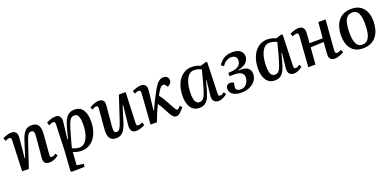

<svg xmlns="http://www.w3.org/2000/svg" viewBox="0 -1404 5124 2511"><g transform="rotate(-20 2562.5 -149.0)"><path d="M596 -36Q584 -26 563 -14Q542 -2 517 6Q492 14 470 14Q382 14 390 -74L416 -366Q420 -414 411 -432Q402 -450 378 -450Q347 -450 331.5 -424.5Q316 -399 296 -339L183 0H90L106 -428Q106 -448 100.5 -457Q95 -466 80 -466Q62 -466 22 -449L7 -491Q18 -497 38 -505Q58 -513 82.5 -519Q107 -525 129 -525Q215 -525 205 -421L179 -152L186 -150L257 -373Q282 -450 315.5 -487.5Q349 -525 411 -525Q479 -525 503 -481Q527 -437 520 -354L498 -87Q496 -64 500.5 -54.5Q505 -45 521 -45Q534 -45 549.5 -51.5Q565 -58 578 -69Z M716 -426Q718 -465 691 -465Q678 -465 659 -458.5Q640 -452 629 -444L614 -486Q636 -499 670.5 -512Q705 -525 742 -525Q785 -525 803.5 -497.5Q822 -470 816 -422L789 -193L797 -191L832 -324Q848 -388 869.5 -432.5Q891 -477 923.5 -501Q956 -525 1007 -525Q1085 -525 1123 -467Q1161 -409 1161 -309Q1161 -212 1129.5 -139Q1098 -66 1042.5 -26Q987 14 914 14Q880 14 848.5 5.5Q817 -3 799 -12L786 169L881 183L876 224L697 227L684 214L703 -60ZM979 -454Q949 -454 929.5 -434.5Q910 -415 891.5 -364.5Q873 -314 847 -220L804 -62Q826 -51 850.5 -43.5Q875 -36 903 -36Q948 -36 981 -71Q1014 -106 1032 -167.5Q1050 -229 1050 -310Q1050 -347 1045 -380Q1040 -413 1024.5 -433.5Q1009 -454 979 -454Z M1214 -477Q1237 -495 1274.5 -510Q1312 -525 1342 -525Q1428 -525 1420 -437L1394 -155Q1390 -105 1396 -83Q1402 -61 1428 -61Q1454 -61 1471 -84.5Q1488 -108 1510 -172L1622 -511H1716L1699 -87Q1698 -65 1703.5 -55.5Q1709 -46 1724 -46Q1736 -46 1751 -51Q1766 -56 1783 -64L1797 -23Q1774 -9 1738.5 2.5Q1703 14 1676 14Q1630 14 1612 -14Q1594 -42 1599 -92L1627 -360L1619 -361L1550 -139Q1525 -62 1490.5 -24Q1456 14 1395 14Q1334 14 1308 -26.5Q1282 -67 1290 -159L1313 -424Q1315 -449 1309.5 -458Q1304 -467 1289 -467Q1276 -467 1260.5 -460.5Q1245 -454 1232 -444Z M1976 -161 1984 -160Q2013 -228 2047.5 -296.5Q2082 -365 2111 -415Q2143 -470 2174 -497.5Q2205 -525 2243 -525Q2279 -525 2296.5 -505Q2314 -485 2314 -462Q2314 -437 2299 -418.5Q2284 -400 2259 -388L2240 -414Q2226 -433 2208 -433Q2183 -433 2157 -397Q2148 -384 2135.5 -364Q2123 -344 2109 -317Q2130 -291 2147.5 -264.5Q2165 -238 2190 -191Q2229 -120 2244.5 -92Q2260 -64 2274 -64Q2284 -64 2296.5 -76Q2309 -88 2320 -100L2345 -71Q2315 -37 2288 -11.5Q2261 14 2231 14Q2212 14 2196 1.5Q2180 -11 2160.5 -43.5Q2141 -76 2110 -136Q2097 -163 2084.5 -183Q2072 -203 2059 -220Q2031 -164 2006.5 -105.5Q1982 -47 1965 0H1877L1907 -429Q1910 -468 1880 -468Q1868 -468 1853.5 -463.5Q1839 -459 1822 -452L1809 -491Q1831 -502 1866 -513.5Q1901 -525 1932 -525Q1977 -525 1994.5 -498Q2012 -471 2006 -420Z M2839 -87Q2839 -64 2844 -54.5Q2849 -45 2865 -45Q2878 -45 2892.5 -52Q2907 -59 2921 -70L2940 -37Q2923 -21 2888.5 -3.5Q2854 14 2820 14Q2777 14 2756 -13Q2735 -40 2741 -90L2763 -294L2756 -295L2727 -188Q2711 -127 2691 -81.5Q2671 -36 2639 -11Q2607 14 2555 14Q2500 14 2465.5 -14.5Q2431 -43 2414 -91.5Q2397 -140 2397 -202Q2397 -296 2427 -369Q2457 -442 2511.5 -483.5Q2566 -525 2638 -525Q2675 -525 2707.5 -516Q2740 -507 2758 -498L2835 -522L2853 -513ZM2581 -57Q2611 -57 2631 -76.5Q2651 -96 2669.5 -147Q2688 -198 2714 -294L2754 -449Q2733 -460 2705 -467.5Q2677 -475 2651 -475Q2607 -475 2575 -440.5Q2543 -406 2526 -344.5Q2509 -283 2508 -202Q2508 -126 2525.5 -91.5Q2543 -57 2581 -57Z M3137 14Q3066 14 3022.5 -15.5Q2979 -45 2979 -95Q2979 -124 2995.5 -140.5Q3012 -157 3038 -157Q3064 -157 3090 -143L3080 -92Q3074 -61 3092 -45Q3110 -29 3148 -29Q3181 -29 3205.5 -47Q3230 -65 3244 -93.5Q3258 -122 3258 -155Q3258 -190 3239.5 -209Q3221 -228 3192 -235Q3163 -242 3133 -242H3063L3064 -287L3119 -292Q3177 -297 3210.5 -325Q3244 -353 3244 -400Q3244 -435 3222 -451.5Q3200 -468 3169 -468Q3135 -468 3100 -448.5Q3065 -429 3042 -389L3006 -414Q3033 -461 3081.5 -493Q3130 -525 3202 -525Q3276 -525 3313 -494.5Q3350 -464 3350 -417Q3350 -378 3329 -349.5Q3308 -321 3274 -303.5Q3240 -286 3201 -279V-271Q3284 -279 3325 -250.5Q3366 -222 3366 -165Q3366 -118 3338.5 -77Q3311 -36 3259.5 -11Q3208 14 3137 14Z M3889 -87Q3889 -64 3894 -54.5Q3899 -45 3915 -45Q3928 -45 3942.5 -52Q3957 -59 3971 -70L3990 -37Q3973 -21 3938.5 -3.5Q3904 14 3870 14Q3827 14 3806 -13Q3785 -40 3791 -90L3813 -294L3806 -295L3777 -188Q3761 -127 3741 -81.5Q3721 -36 3689 -11Q3657 14 3605 14Q3550 14 3515.5 -14.5Q3481 -43 3464 -91.5Q3447 -140 3447 -202Q3447 -296 3477 -369Q3507 -442 3561.5 -483.5Q3616 -525 3688 -525Q3725 -525 3757.5 -516Q3790 -507 3808 -498L3885 -522L3903 -513ZM3631 -57Q3661 -57 3681 -76.5Q3701 -96 3719.5 -147Q3738 -198 3764 -294L3804 -449Q3783 -460 3755 -467.5Q3727 -475 3701 -475Q3657 -475 3625 -440.5Q3593 -406 3576 -344.5Q3559 -283 3558 -202Q3558 -126 3575.5 -91.5Q3593 -57 3631 -57Z M4374 -241 4190 -233 4172 0H4072L4103 -426Q4106 -466 4076 -466Q4058 -466 4018 -449L4004 -491Q4024 -502 4060 -513.5Q4096 -525 4125 -525Q4212 -525 4205 -422Q4202 -388 4199.5 -355.5Q4197 -323 4194 -290H4378L4397 -510H4498L4465 -87Q4463 -47 4491 -47Q4503 -47 4518 -52.5Q4533 -58 4551 -68L4566 -28Q4543 -14 4506.5 0Q4470 14 4441 14Q4353 14 4362 -85Z M4831 14Q4725 14 4670 -55Q4615 -124 4615 -236Q4615 -312 4639 -378Q4663 -444 4717.5 -484.5Q4772 -525 4862 -525Q4966 -525 5022.5 -457.5Q5079 -390 5079 -277Q5079 -220 5065.5 -167.5Q5052 -115 5022.5 -74Q4993 -33 4945.5 -9.5Q4898 14 4831 14ZM4838 -35Q4888 -35 4915.5 -68Q4943 -101 4953.5 -156Q4964 -211 4964 -277Q4964 -368 4941 -422Q4918 -476 4854 -476Q4806 -476 4779 -445Q4752 -414 4741.5 -359.5Q4731 -305 4731 -233Q4731 -140 4756 -87.5Q4781 -35 4838 -35Z"/></g></svg>

Font: Literata 36pt Medium
Style: Italic
Weight: 500
Italic angle: -2°
Designer: Latin by Veronika Burian and Jose Scaglione. Greek by Irene Vlachou. Cyrillic by Vera Evstafieva
Foundry: TypeTogether
Version: Version 3.002